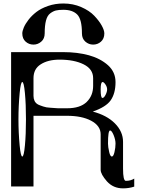

<svg xmlns="http://www.w3.org/2000/svg" viewBox="-20 -1041 790 1072"><path d="M229.5 -854.5Q229.5 -825.2 210.4 -808.6Q191.4 -792 167 -792Q141.6 -792 123 -808.6Q104.5 -825.2 104.5 -854.5Q104.5 -867.2 112.8 -887.2Q121.1 -907.2 139.2 -930.7Q157.2 -954.1 183.1 -974.1Q209 -994.1 248.5 -1007.8Q288.1 -1021.5 334 -1021.5Q387.7 -1021.5 433.6 -1001.5Q479.5 -981.4 506.3 -953.1Q533.2 -924.8 547.9 -898.4Q562.5 -872.1 562.5 -854.5Q562.5 -825.2 543.9 -808.6Q525.4 -792 500 -792Q475.6 -792 456.5 -808.6Q437.5 -825.2 437.5 -854.5Q437.5 -933.6 411.1 -960Q384.8 -986.3 334 -986.3Q307.6 -986.3 292 -982.4Q276.4 -978.5 260.3 -966.3Q244.1 -954.1 236.8 -926.3Q229.5 -898.4 229.5 -854.5ZM552.7 -583Q542 -583 542 -542Q542 -494.1 551.8 -494.1Q560.5 -494.1 569.3 -511.2Q578.1 -528.3 578.1 -542Q578.1 -555.7 568.8 -569.3Q559.6 -583 552.7 -583ZM625 -239.3Q625 -260.7 614.3 -287.1Q603.5 -312.5 594.7 -312.5Q583 -312.5 583 -239.3Q583 -220.7 589.8 -191.4Q595.7 -167 604.5 -167Q613.3 -167 619.1 -191.4Q625 -216.8 625 -239.3ZM89.8 -521.5Q83 -449.2 83 -375Q83 -300.8 89.8 -228.5Q95.7 -167 104.5 -167Q113.3 -167 119.1 -228.5Q125 -290 125 -375Q125 -460 119.1 -521.5Q113.3 -583 104.5 -583Q95.7 -583 89.8 -521.5ZM500 -604.5Q500 -655.3 447.3 -681.6Q394.5 -708 312.5 -708Q248 -708 207 -681.6Q167 -656.2 167 -604.5V-505.9Q167 -490.2 172.9 -477.5Q178.7 -464.8 193.4 -457Q201.2 -453.1 221.7 -446.3Q238.3 -440.4 260.7 -439.5Q266.6 -439.5 281.7 -438Q296.9 -436.5 303.7 -436.5H354.5Q427.7 -436.5 463.9 -471.7Q500 -506.8 500 -561.5ZM42 -750H333Q412.1 -750 476.6 -732.4Q540 -714.8 583 -676.8Q625 -638.7 625 -583V-582Q625 -519.5 597.7 -480.5Q571.3 -443.4 498 -418Q576.2 -397.5 621.1 -352.5Q667 -306.6 667 -249V-99.6Q667 -31.2 682.6 -31.2Q710 -31.2 729.5 -43.9V1Q700.2 10.7 667 10.7Q612.3 10.7 577.1 -28.3Q542 -68.4 542 -92.8V-291Q542 -338.9 488.3 -367.2Q436.5 -394.5 354.5 -394.5H167V0H42Z"/></svg>

Font: okolaksMetalik
Style: bold
Weight: 700
Width: 7
Version: Version 0.6